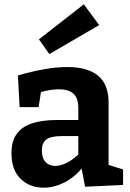

<svg xmlns="http://www.w3.org/2000/svg" viewBox="-20 -856 601 888"><path d="M482.2 -71.2 462.8 -99.4 549.2 -72.4V-0.6L373.6 7.6L355.2 -87.6L364.8 -84.6Q325.4 -36.4 278 -12.2Q230.6 12 181.2 12Q117.2 12 75.1 -29.2Q33 -70.4 33 -146.8Q33 -203.6 57.6 -237.1Q82.2 -270.6 129 -285.8Q175.8 -301 243.2 -301H351.6L342.2 -290.4V-356.4Q342.2 -402.8 319.6 -422.9Q297 -443 253.8 -443Q232.8 -443 208.7 -439.2Q184.6 -435.4 157 -426.8L171.4 -442.4L158.4 -360.6H70.8L62.8 -507.2Q130.6 -526.6 187.3 -536.3Q244 -546 291.2 -546Q384.4 -546 433.3 -506.2Q482.2 -466.4 482.2 -382ZM173.6 -160.6Q173.6 -123.6 191.2 -106.1Q208.8 -88.6 235.6 -88.6Q261.2 -88.6 291.1 -104.3Q321 -120 348.2 -146.8L342.2 -123V-237L352 -226.6H266Q214 -226.6 193.8 -210.6Q173.6 -194.6 173.6 -160.6ZM208.3 -606 160 -674 367.7 -836 438.7 -740Z"/></svg>

Font: Bitter Thin
Style: Regular
Weight: 100
Designer: Sol Matas, and Bitter project Authors
Foundry: Sol Matas
Version: Version 2.002